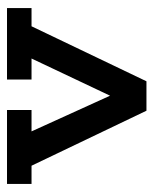

<svg xmlns="http://www.w3.org/2000/svg" viewBox="35 -473 438 548"><g transform="rotate(-90 254.0 -199.0)"><path d="M212 0 55 -328H3V-398H214V-328H153L273 -64H236L361 -328H301V-398H505V-328H453L296 0Z"/></g></svg>

Font: Rokkitt SemiBold Medium
Style: Regular
Weight: 500
Version: Version 3.103